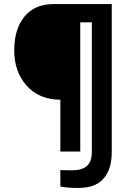

<svg xmlns="http://www.w3.org/2000/svg" viewBox="-20 -746 678 945"><path d="M277 0V-255Q172 -256 111 -324.5Q50 -393 50 -498Q50 -603 100.5 -664.5Q151 -726 244 -726H530V4Q530 86 490 132.5Q450 179 366 179Q308 179 277 172V91Q290 92 337 92Q384 92 408 70.5Q432 49 432 2V-636H375V0Z"/></svg>

Font: Convergence
Style: Regular
Weight: 400
Designer: Nicolas Silva and John Vargas
Foundry: Nicolas Silva and Jonh Vargas
Version: Version 1.002